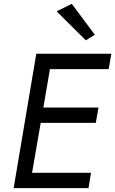

<svg xmlns="http://www.w3.org/2000/svg" viewBox="-20 -980 600 1000"><path d="M275 -921 354 -960 474 -799 427 -770ZM169 -700H215H216H560L546 -620H240L206 -420H493L479 -340H192L147 -80H454L441 0H51Z"/></svg>

Font: Jost*
Style: Italic
Weight: 400
Italic angle: -10°
Version: Version 3.7